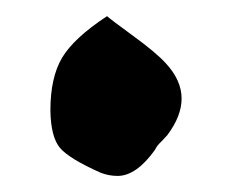

<svg xmlns="http://www.w3.org/2000/svg" viewBox="-20 -216 290 240"><path d="M113.8 -195.8Q72.3 -168.5 57.6 -143.8Q43 -119.1 43 -78.1Q43.5 -44.9 54.9 -31.2Q66.4 -17.6 106 0Q116.2 3.9 127 3.9Q150.4 3.9 173.8 -28.8Q175.8 -33.7 182.6 -40L189 -46.9Q207 -70.8 207 -92.8Q207 -115.7 187 -137.2Q174.3 -150.9 146.5 -171.1Q118.7 -191.4 113.8 -195.8Z"/></svg>

Font: Sonetni venez
Style: Regular
Weight: 400
Designer: Alja Herlah
Foundry: Type Salon
Version: Version 1.000;hotconv 1.0.109;makeotfexe 2.5.65596